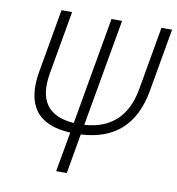

<svg xmlns="http://www.w3.org/2000/svg" viewBox="-79 -764 771 835"><g transform="rotate(10 307.0 -346.5)"><path d="M263.2 -219.7 346.2 -693.4H393.1L309.6 -219.7Q485.8 -231 518.1 -415L566.9 -693.4H613.8L564.9 -415Q524.9 -187 301.8 -175.8L271 0H224.1L255.4 -175.8Q36.6 -186.5 76.7 -415L125.5 -693.4H172.4L123.5 -415Q91.3 -231 263.2 -219.7Z"/></g></svg>

Font: Cascadia Mono PL ExtraLight
Style: Italic
Weight: 200
Italic angle: -10°
Monospace: yes
Designer: Aaron Bell
Foundry: Saja Typeworks
Version: Version 2404.023; ttfautohint (v1.8.4)